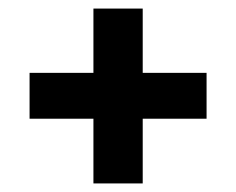

<svg xmlns="http://www.w3.org/2000/svg" viewBox="-20 -533 551 448"><path d="M198 -105V-256H49V-363H198V-513H313V-363H462V-256H313V-105Z"/></svg>

Font: Georama ExtraCondensed Thin SemiBold
Style: Regular
Weight: 600
Version: Version 1.001